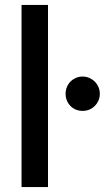

<svg xmlns="http://www.w3.org/2000/svg" viewBox="-20 -760 426 780"><path d="M175 -740H67.5V0H175ZM246.5 -379C246.5 -369 248.2 -359.8 251.8 -351.5C255.2 -343.2 260.1 -335.8 266.2 -329.5C272.4 -323.2 279.8 -318.2 288.2 -314.7C296.8 -311.2 305.8 -309.5 315.5 -309.5C325.2 -309.5 334.2 -311.2 342.8 -314.7C351.2 -318.2 358.7 -323.2 365 -329.5C371.3 -335.8 376.3 -343.2 380 -351.5C383.7 -359.8 385.5 -369 385.5 -379C385.5 -388.7 383.7 -397.8 380 -406.2C376.3 -414.8 371.3 -422.2 365 -428.5C358.7 -434.8 351.2 -439.8 342.8 -443.5C334.2 -447.2 325.2 -449 315.5 -449C305.8 -449 296.8 -447.2 288.2 -443.5C279.8 -439.8 272.4 -434.8 266.2 -428.5C260.1 -422.2 255.2 -414.8 251.8 -406.2C248.2 -397.8 246.5 -388.7 246.5 -379Z"/></svg>

Font: Lato Semibold
Style: Regular
Weight: 600
Designer: Lukasz Dziedzic
Foundry: tyPoland Lukasz Dziedzic
Version: Version 2.006; 2014-01-15